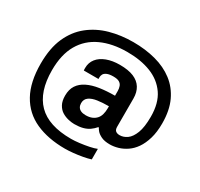

<svg xmlns="http://www.w3.org/2000/svg" viewBox="-174 -919 1348 1294"><g transform="rotate(30 500.5 -272.5)"><path d="M473 154Q341 154 244.5 110.5Q148 67 96.5 -25.5Q45 -118 45 -262Q45 -382 82 -465Q119 -548 184.5 -600Q250 -652 334.5 -675.5Q419 -699 514 -699Q609 -699 689.5 -677.5Q770 -656 829.5 -610.5Q889 -565 922.5 -493.5Q956 -422 956 -321Q956 -253 941 -202.5Q926 -152 902 -117.5Q878 -83 847 -62Q816 -41 783 -31.5Q750 -22 720 -22Q678 -22 652.5 -34.5Q627 -47 615 -61.5Q603 -76 600 -84H595Q579 -65 558.5 -50.5Q538 -36 510 -28.5Q482 -21 444 -21Q423 -21 397 -27Q371 -33 348 -47Q325 -61 310 -88Q295 -115 295 -157Q295 -205 316 -237Q337 -269 376.5 -288.5Q416 -308 469.5 -316Q523 -324 587 -324V-361Q587 -380 581 -396.5Q575 -413 559.5 -422Q544 -431 513 -431Q482 -431 464 -423Q446 -415 440 -403Q434 -391 434 -380V-366H320Q319 -371 319 -375.5Q319 -380 319 -386Q319 -427 343 -457.5Q367 -488 411 -504.5Q455 -521 512 -521Q578 -521 620 -503.5Q662 -486 683 -452Q704 -418 704 -370V-150Q704 -127 715.5 -118Q727 -109 746 -109Q776 -109 803.5 -128.5Q831 -148 849 -194.5Q867 -241 867 -322Q867 -428 821.5 -493.5Q776 -559 697 -590Q618 -621 513 -621Q396 -621 310.5 -581.5Q225 -542 179 -462.5Q133 -383 133 -261Q133 -93 216.5 -8.5Q300 76 475 76Q503 76 539.5 71.5Q576 67 610.5 60Q645 53 666 44V126Q642 134 606.5 140.5Q571 147 535 150.5Q499 154 473 154ZM481 -111Q509 -111 529 -119.5Q549 -128 562 -142.5Q575 -157 581 -178.5Q587 -200 587 -226V-242Q539 -242 500 -236.5Q461 -231 437.5 -214.5Q414 -198 414 -167Q414 -150 421 -137.5Q428 -125 443 -118Q458 -111 481 -111Z"/></g></svg>

Font: Archivo SemiBold
Style: Bold
Weight: 700
Version: Version 2.001